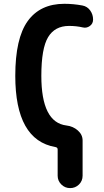

<svg xmlns="http://www.w3.org/2000/svg" viewBox="-20 -760 540 1000"><path d="M409.2 -731.4Q434.6 -726.6 449.7 -705.6Q464.8 -684.6 464.8 -658.2Q464.8 -636.7 447.8 -624.5Q430.7 -612.3 411.1 -617.2Q377.9 -625 339.8 -625Q265.6 -625 230.5 -566.4Q195.3 -507.8 195.3 -365.2Q195.3 -122.1 326.2 -106.4Q360.4 -102.5 385.3 -80.6Q410.2 -58.6 410.2 -28.3V155.3Q410.2 182.6 391.1 201.2Q372.1 219.7 345.2 219.7Q318.4 219.7 299.3 200.7Q280.3 181.6 280.3 155.3V18.6Q280.3 7.8 268.6 5.9Q59.6 -30.3 59.6 -365.2Q59.6 -560.5 124.5 -650.4Q189.5 -740.2 315.4 -740.2Q362.3 -740.2 409.2 -731.4Z"/></svg>

Font: Rounded-X Mgen+ 2m bold
Style: Bold
Weight: 700
Designer: [Source Han Sans]
Ryoko NISHIZUKA  (kana & ideographs); Paul D. Hunt (Latin, Greek & Cyrillic); Wenlong ZHANG  (bopomofo
Version: Version 1.059.20150602